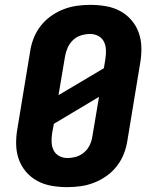

<svg xmlns="http://www.w3.org/2000/svg" viewBox="-20 -763 640 791"><path d="M257 8Q224 8 192.5 2.5Q161 -3 134 -17.5Q107 -32 87 -55.5Q67 -79 57 -108Q47 -137 46.5 -169.5Q46 -202 52 -235L104 -550Q108 -578 118.5 -605Q129 -632 147 -655.5Q165 -679 189.5 -696.5Q214 -714 241 -724.5Q268 -735 296 -739Q324 -743 352 -743Q385 -743 416.5 -737.5Q448 -732 475 -717.5Q502 -703 522 -679.5Q542 -656 552 -627Q562 -598 562.5 -565.5Q563 -533 557 -500L505 -185Q501 -157 490.5 -130Q480 -103 462 -79.5Q444 -56 419.5 -38.5Q395 -21 368 -10.5Q341 0 313 4Q285 8 257 8ZM221 -371 408 -482 414 -519Q417 -538 416.5 -556.5Q416 -575 408.5 -590.5Q401 -606 385.5 -614.5Q370 -623 352 -623Q333 -623 314.5 -617.5Q296 -612 281.5 -598.5Q267 -585 259 -567Q251 -549 248 -531ZM257 -112Q276 -112 294.5 -117.5Q313 -123 328 -136.5Q343 -150 351 -168Q359 -186 361 -204L388 -364L202 -253L195 -216Q192 -197 192.5 -178.5Q193 -160 200.5 -144.5Q208 -129 223.5 -120.5Q239 -112 257 -112Z"/></svg>

Font: Iosevka Aile Heavy
Style: Italic
Weight: 900
Italic angle: -9°
Designer: Belleve Invis
Foundry: Belleve Invis
Version: Version 31.1.0; ttfautohint (v1.8.4)